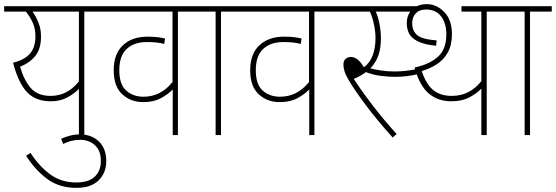

<svg xmlns="http://www.w3.org/2000/svg" viewBox="-20 -652 2684 927"><path d="M493 -622V-596H387V0H361V-223Q339 -200 305 -181.5Q271 -163 225 -163Q152 -163 110.5 -207Q69 -251 43 -349Q101 -364 126 -394.5Q151 -425 151 -477Q151 -513 138.5 -541.5Q126 -570 105 -596H0V-622ZM77 -330Q96 -264 129 -226.5Q162 -189 225 -189Q305 -189 361 -259V-596H137Q154 -572 166 -542Q178 -512 178 -476Q178 -416 150.5 -382Q123 -348 77 -330Z M275 18Q296 9 318 3Q340 -3 367 -3Q422 -3 457.5 31Q493 65 493 127Q493 182 456.5 218.5Q420 255 349 255Q266 255 208 212Q150 169 106 100L127 86Q171 153 224 191Q277 229 348 229Q408 229 437.5 201Q467 173 467 125Q467 88 452 65.5Q437 43 414.5 33Q392 23 368 23Q324 23 285 43Z M944 -596H839V0H814V-220Q792 -197 757 -178Q722 -159 672 -159Q611 -159 570 -197Q529 -235 529 -313Q529 -392 573.5 -433.5Q618 -475 692 -475Q721 -475 741 -472.5Q761 -470 777 -466L773 -440Q757 -444 737.5 -446.5Q718 -449 689 -449Q627 -449 591.5 -415.5Q556 -382 556 -313Q556 -244 589.5 -214.5Q623 -185 673 -185Q756 -185 813 -256V-596H479V-622H944Z M1047 -596V0H1021V-596H930V-622H1152V-596Z M1603 -596H1498V0H1473V-220Q1451 -197 1416 -178Q1381 -159 1331 -159Q1270 -159 1229 -197Q1188 -235 1188 -313Q1188 -392 1232.5 -433.5Q1277 -475 1351 -475Q1380 -475 1400 -472.5Q1420 -470 1436 -466L1432 -440Q1416 -444 1396.5 -446.5Q1377 -449 1348 -449Q1286 -449 1250.5 -415.5Q1215 -382 1215 -313Q1215 -244 1248.5 -214.5Q1282 -185 1332 -185Q1415 -185 1472 -256V-596H1138V-622H1603Z M1895 -5 1876 12Q1801 -71 1745 -146Q1689 -221 1662 -268Q1648 -292 1643 -309Q1638 -326 1638 -340Q1638 -358 1648.5 -367.5Q1659 -377 1674 -377Q1708 -377 1737 -327Q1766 -349 1779.5 -385Q1793 -421 1793 -468Q1793 -499 1785.5 -534.5Q1778 -570 1766 -596H1589V-622H1993Q2014 -632 2041 -632Q2088 -632 2125 -594Q2162 -556 2162 -487Q2162 -434 2142 -398.5Q2122 -363 2088.5 -341.5Q2055 -320 2016 -309Q2038 -244 2072.5 -216.5Q2107 -189 2161 -189Q2205 -189 2240.5 -207Q2276 -225 2304 -260V-596H2208V-622H2436V-596H2330V0H2304V-224Q2282 -201 2246.5 -182Q2211 -163 2159 -163Q2101 -163 2059 -193.5Q2017 -224 1992 -293Q1972 -288 1945.5 -284.5Q1919 -281 1886 -281Q1855 -281 1816.5 -286Q1778 -291 1747 -304Q1720 -284 1688 -271Q1730 -207 1784.5 -136.5Q1839 -66 1895 -5ZM1885 -307Q1914 -307 1939 -310Q1964 -313 1984 -317Q1983 -321 1982 -326Q2055 -342 2095 -378.5Q2135 -415 2135 -486Q2135 -539 2110 -572.5Q2085 -606 2037 -606Q2004 -606 1987 -587Q1970 -568 1970 -541Q1970 -503 1994 -482.5Q2018 -462 2088 -457L2086 -431Q2018 -437 1981 -462Q1944 -487 1944 -541Q1944 -573 1961 -596H1794Q1805 -573 1812 -537.5Q1819 -502 1819 -467Q1819 -418 1806.5 -383.5Q1794 -349 1768 -322Q1792 -316 1820.5 -311.5Q1849 -307 1885 -307Z M2539 -596V0H2513V-596H2422V-622H2644V-596Z"/></svg>

Font: Noto Sans Devanagari UI SemiCondensed Thin
Style: Regular
Weight: 100
Width: 4
Designer: Jelle Bosma - Monotype Design Team
Foundry: Monotype Imaging Inc.
Version: Version 2.004